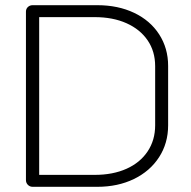

<svg xmlns="http://www.w3.org/2000/svg" viewBox="-20 -720 738 740"><path d="M80 -26V-675Q80 -686 87.5 -693Q95 -700 106 -700H355Q435 -700 497 -670.5Q559 -641 593.5 -587.5Q628 -534 628 -466V-237Q628 -168 593 -114Q558 -60 496 -30Q434 0 355 0H106Q95 0 87.5 -7.5Q80 -15 80 -26ZM345 -46Q415 -46 467.5 -69.5Q520 -93 549 -136.5Q578 -180 578 -237V-465Q578 -522 549 -564.5Q520 -607 467.5 -630.5Q415 -654 345 -654H131V-46Z"/></svg>

Font: K2D Thin
Style: Regular
Weight: 100
Designer: Katatrad Aksorn Co.,Ltd.
Foundry: Cadson Demak Co.,Ltd.
Version: Version 1.000; ttfautohint (v1.6)